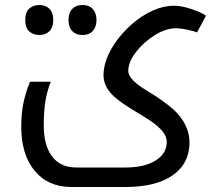

<svg xmlns="http://www.w3.org/2000/svg" viewBox="-20 -508 879 768"><path d="M266 240Q172 240 118.5 175Q65 110 65 -1Q65 -53 73.5 -95Q82 -137 100 -181H183Q167 -139 161 -99.5Q155 -60 155 -7Q155 74 188.5 118Q222 162 285 162H481Q558 162 602.5 134Q647 106 647 60Q647 37 629 16Q611 -5 583.5 -23.5Q556 -42 527 -59Q467 -95 443 -116Q394 -157 394 -207Q394 -266 438 -333Q468 -377 507.5 -411.5Q547 -446 590.5 -465.5Q634 -485 675 -485Q698 -485 723 -478.5Q748 -472 770 -463Q792 -454 804 -445L768 -378Q755 -384 728 -389.5Q701 -395 684 -395Q663 -395 641 -387.5Q619 -380 600 -368Q555 -340 524 -300Q493 -260 493 -224Q493 -190 568 -145Q605 -123 631 -104Q657 -85 673 -71Q738 -11 738 62Q738 146 671 193Q604 240 481 240ZM137 -368Q114 -368 97.5 -382Q81 -396 81 -428Q81 -460 97.5 -474Q114 -488 137 -488Q163 -488 178 -472.5Q193 -457 193 -428Q193 -399 178 -383.5Q163 -368 137 -368ZM310 -368Q284 -368 269 -383.5Q254 -399 254 -428Q254 -457 269 -472.5Q284 -488 310 -488Q337 -488 351.5 -471.5Q366 -455 366 -428Q366 -401 351.5 -384.5Q337 -368 310 -368Z"/></svg>

Font: Noto Kufi Arabic
Style: Regular
Weight: 400
Designer: Monotype Design Team, David Williams, Khaled Hosny
Foundry: Google LLC
Version: Version 2.109; ttfautohint (v1.8.4.7-5d5b)